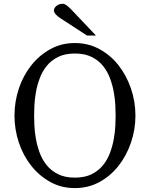

<svg xmlns="http://www.w3.org/2000/svg" viewBox="-20 -967 782 1003"><path d="M371.1 -742.2Q441.4 -742.2 499.5 -710.4Q557.6 -678.7 599.1 -626Q640.6 -573.2 664.1 -504.9Q687.5 -436.5 687.5 -363.3Q687.5 -290 664.1 -221.7Q640.6 -153.3 599.1 -100.6Q557.6 -47.9 499.5 -16.1Q441.4 15.6 371.1 15.6Q300.8 15.6 243.2 -16.1Q185.5 -47.9 143.6 -100.6Q101.6 -153.3 78.6 -221.7Q55.7 -290 55.7 -363.3Q55.7 -436.5 78.6 -504.9Q101.6 -573.2 143.6 -626Q185.5 -678.7 243.2 -710.4Q300.8 -742.2 371.1 -742.2ZM371.1 -39.1Q422.9 -39.1 459 -57.1Q495.1 -75.2 518.6 -104.5Q542 -133.8 555.2 -169.9Q568.4 -206.1 574.7 -242.2Q581.1 -278.3 582.5 -310.1Q584 -341.8 584 -363.3Q584 -383.8 582.5 -416Q581.1 -448.2 574.7 -484.4Q568.4 -520.5 555.2 -556.6Q542 -592.8 518.6 -622.1Q495.1 -651.4 459 -669.4Q422.9 -687.5 371.1 -687.5Q319.3 -687.5 283.2 -669.4Q247.1 -651.4 223.6 -622.1Q200.2 -592.8 187 -556.6Q173.8 -520.5 167.5 -484.4Q161.1 -448.2 159.7 -416Q158.2 -383.8 158.2 -363.3Q158.2 -342.8 159.7 -310.5Q161.1 -278.3 167.5 -242.2Q173.8 -206.1 187 -169.9Q200.2 -133.8 223.6 -104.5Q247.1 -75.2 283.2 -57.1Q319.3 -39.1 371.1 -39.1ZM434.6 -781.2 299.8 -869.1Q261.7 -892.6 261.7 -913.1Q261.7 -917 264.2 -922.9Q266.6 -928.7 272.5 -934.1Q278.3 -939.5 287.1 -943.4Q295.9 -947.3 308.6 -947.3Q324.2 -947.3 354.5 -915L481.4 -781.2Z"/></svg>

Font: Uchen
Style: Regular
Weight: 400
Designer: Christopher J. Fynn
Foundry: Christopher J. Fynn for DDC
Version: Version 1.000 preliminary